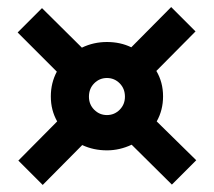

<svg xmlns="http://www.w3.org/2000/svg" viewBox="-20 -575 606 544"><path d="M101 -51 32 -120 142 -231Q133 -247 128.5 -264.5Q124 -282 124 -302Q124 -340 141 -372L30 -483L99 -552L212 -440Q245 -456 283 -456Q321 -456 352 -441L465 -555L534 -486L423 -374Q442 -342 442 -302Q442 -263 424 -231L536 -121L467 -52L353 -165Q336 -157 318.5 -153Q301 -149 283 -149Q245 -149 213 -164ZM283 -249Q304 -249 319 -264Q334 -279 334 -301Q334 -324 319 -339Q304 -354 283 -354Q262 -354 247 -339Q232 -324 232 -301Q232 -279 247 -264Q262 -249 283 -249Z"/></svg>

Font: Alumni Sans Black
Style: Regular
Weight: 900
Designer: Robert E. Leuschke
Foundry: Robert E. Leuschke
Version: Version 1.018